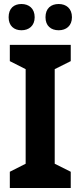

<svg xmlns="http://www.w3.org/2000/svg" viewBox="-20 -989 402 958"><path d="M23 -903C23 -860 50 -838 87 -838C124 -838 153 -860 153 -903C153 -947 124 -969 87 -969C50 -969 23 -948 23 -903ZM207 -903C207 -860 234 -838 273 -838C310 -838 339 -860 339 -903C339 -947 310 -969 273 -969C235 -969 207 -948 207 -903ZM333 -51V-132L253 -172V-644L333 -684V-765H29V-684L108 -644V-172L29 -132V-51Z"/></svg>

Font: Noto Sans Tamil UI SemiCondensed
Style: Bold
Weight: 700
Width: 4
Designer: Jelle Bosma - Monotype Design Team
Foundry: Monotype Imaging Inc.
Version: Version 2.004